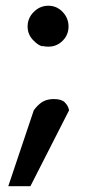

<svg xmlns="http://www.w3.org/2000/svg" viewBox="-20 -480 330 669"><path d="M218.8 -387.7Q218.8 -417 198.2 -438.5Q177.7 -460 148.4 -460Q119.1 -460 97.7 -438.5Q76.2 -417 76.2 -387.7Q76.2 -358.4 97.7 -337.9Q112.3 -323.2 125 -319.3Q126 -319.3 126 -319.3Q127 -319.3 127 -319.3Q127.9 -319.3 127.9 -319.3Q128.9 -319.3 128.9 -319.3Q129.9 -319.3 129.9 -319.3Q138.7 -317.4 148.4 -317.4Q177.7 -317.4 198.2 -337.9Q218.8 -358.4 218.8 -387.7ZM220.7 -95.7Q217.8 -111.3 206.1 -123Q194.3 -134.8 168.9 -134.8Q166 -134.8 163.1 -134.8Q141.6 -133.8 126 -124Q109.4 -112.3 97.7 -95.7Q68.4 -7.8 8.8 168.9Q28.3 168.9 85.9 168.9Q120.1 102.5 220.7 -95.7Z"/></svg>

Font: DaxlinePro-Medium
Style: Medium
Weight: 400
Designer: Hans Reichel
Version: Version 7.502; 2006